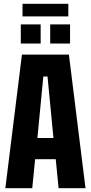

<svg xmlns="http://www.w3.org/2000/svg" viewBox="-20 -986 476 1006"><path d="M8 0 95 -700H341L428 0H287L272 -152H164L149 0ZM176 -263H260L229 -585H207ZM89 -758V-858H193V-758ZM243 -758V-858H347V-758ZM98 -900V-966H338V-900Z"/></svg>

Font: Tektur Condensed SemiBold
Style: Regular
Weight: 600
Width: 3
Designer: Adam Jagosz
Foundry: Adam Jagosz
Version: Version 1.005;gftools[0.9.30]